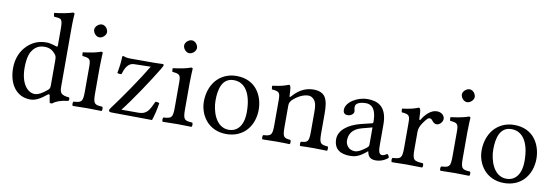

<svg xmlns="http://www.w3.org/2000/svg" viewBox="-54 -1074 4229 1461"><g transform="rotate(10 2061.0 -343.0)"><path d="M334 -50C339 -54 348 -56 349 -49C352 -25 360 10 360 10C368 13 373 12 379 10C401 -8 436 -23 497 -30C503 -36 503 -51 497 -57C433 -62 424 -81 424 -130V-583C424 -648 428 -688 428 -688C428 -695 424 -698 415 -698C390 -688 315 -674 275 -671C273 -663 275 -647 281 -641C284 -641 287 -641 290 -641C334 -638 345 -638 345 -559V-431C345 -424 343 -422 336 -422C332 -422 291 -439 258 -439C192 -439 148 -417 108 -379C65 -336 39 -277 39 -203C39 -80 101 10 209 10C248 10 285 -10 334 -50ZM345 -124C345 -105 343 -97 329 -85C292 -53 260 -37 235 -37C181 -37 125 -96 125 -221C125 -293 139 -333 154 -354C185 -401 227 -404 247 -404C283 -404 308 -391 328 -368C342 -352 345 -345 345 -314Z M687 -122V-321C687 -371 691 -435 691 -435C691 -439 686 -442 678 -442C650 -431 610 -422 541 -413C539 -407 541 -391 543 -385C598 -380 608 -374 608 -317V-122C608 -39 597 -36 536 -31C530 -25 530 -4 536 2C569 1 608 0 648 0C688 0 726 1 759 2C765 -4 765 -25 759 -31C698 -35 687 -39 687 -122ZM596 -599C596 -573 620 -547 644 -547C672 -547 696 -574 696 -595C696 -619 675 -647 648 -647C624 -647 596 -623 596 -599Z M848 -439C846 -439 842 -435 842 -433C841 -388 836 -353 827 -304C836 -300 848 -298 860 -301C880 -374 911 -391 941 -392L1069 -395C1001 -281 901 -137 823 -32C814 -20 814 -17 814 -12C814 -5 822 0 837 0L1149 3C1161 -31 1174 -83 1181 -133C1175 -137 1163 -139 1151 -139L1137 -110C1112 -57 1091 -35 1039 -34H906C980 -128 1084 -285 1146 -387C1161 -412 1164 -420 1164 -424C1164 -428 1159 -431 1152 -431C1147 -431 1119 -429 1090 -429H907C875 -429 863 -434 848 -439Z M1382 -122V-321C1382 -371 1386 -435 1386 -435C1386 -439 1381 -442 1373 -442C1345 -431 1305 -422 1236 -413C1234 -407 1236 -391 1238 -385C1293 -380 1303 -374 1303 -317V-122C1303 -39 1292 -36 1231 -31C1225 -25 1225 -4 1231 2C1264 1 1303 0 1343 0C1383 0 1421 1 1454 2C1460 -4 1460 -25 1454 -31C1393 -35 1382 -39 1382 -122ZM1291 -599C1291 -573 1315 -547 1339 -547C1367 -547 1391 -574 1391 -595C1391 -619 1370 -647 1343 -647C1319 -647 1291 -623 1291 -599Z M1513 -205C1513 -103 1581 10 1723 10C1787 10 1836 -13 1870 -46C1915 -90 1935 -153 1935 -214C1935 -318 1878 -439 1725 -439C1659 -439 1605 -412 1568 -369C1532 -326 1513 -268 1513 -205ZM1710 -404C1796 -404 1849 -326 1849 -182C1849 -56 1784 -25 1737 -25C1633 -25 1599 -151 1599 -228C1599 -315 1620 -404 1710 -404Z M2160 -358C2154 -351 2148 -349 2148 -358C2147 -385 2145 -424 2140 -434C2138 -439 2136 -442 2128 -442C2100 -431 2074 -422 2005 -413C2003 -407 2005 -391 2007 -385C2061 -380 2072 -375 2072 -317V-122C2072 -40 2062 -36 2002 -31C1996 -25 1996 -4 2002 2C2032 1 2072 0 2112 0C2152 0 2182 1 2212 2C2218 -4 2218 -25 2212 -31C2161 -36 2151 -40 2151 -122V-286C2151 -307 2160 -319 2168 -328C2206 -365 2251 -387 2290 -387C2310 -387 2331 -374 2343 -351C2353 -331 2355 -304 2355 -274V-122C2355 -40 2345 -36 2293 -31C2288 -25 2288 -4 2293 2C2323 1 2355 0 2395 0C2435 0 2471 1 2501 2C2506 -4 2506 -25 2501 -31C2445 -36 2434 -40 2434 -122V-271C2434 -326 2430 -374 2407 -405C2390 -427 2359 -439 2324 -439C2275 -439 2219 -426 2160 -358Z M2811 -48C2817 -17 2828 10 2878 10C2916 10 2952 -7 2973 -27C2971 -39 2967 -48 2956 -54C2949 -48 2932 -38 2919 -38C2890 -38 2889 -77 2889 -123V-270C2889 -412 2811 -439 2738 -439C2656 -439 2573 -385 2573 -328C2573 -304 2585 -292 2608 -292C2637 -292 2655 -313 2655 -326C2655 -333 2654 -340 2652 -344C2651 -347 2650 -353 2650 -364C2650 -395 2692 -406 2730 -406C2764 -406 2811 -389 2811 -276C2811 -269 2808 -265 2805 -264L2719 -243C2623 -219 2554 -166 2554 -98C2554 -16 2610 10 2680 10C2715 10 2745 2 2789 -32L2809 -48ZM2811 -233V-101C2811 -88 2805 -81 2797 -75C2771 -54 2737 -31 2709 -31C2659 -31 2637 -71 2637 -102C2637 -147 2658 -193 2732 -212Z M3151 -358C3149 -398 3148 -424 3143 -434C3141 -439 3139 -442 3131 -442C3103 -431 3077 -422 3008 -413C3006 -407 3008 -391 3010 -385C3064 -380 3075 -375 3075 -317V-122C3075 -39 3063 -35 3001 -31C2995 -25 2995 -4 3001 2C3036 1 3075 0 3115 0C3155 0 3201 1 3236 2C3242 -4 3242 -25 3236 -31C3166 -36 3154 -39 3154 -122V-261C3154 -287 3166 -310 3178 -328C3189 -344 3212 -377 3224 -377C3233 -377 3242 -375 3250 -364C3257 -354 3269 -341 3286 -341C3310 -341 3333 -366 3333 -391C3333 -410 3315 -439 3273 -439C3226 -439 3185 -395 3162 -356C3156 -345 3151 -353 3151 -358Z M3528 -122V-321C3528 -371 3532 -435 3532 -435C3532 -439 3527 -442 3519 -442C3491 -431 3451 -422 3382 -413C3380 -407 3382 -391 3384 -385C3439 -380 3449 -374 3449 -317V-122C3449 -39 3438 -36 3377 -31C3371 -25 3371 -4 3377 2C3410 1 3449 0 3489 0C3529 0 3567 1 3600 2C3606 -4 3606 -25 3600 -31C3539 -35 3528 -39 3528 -122ZM3437 -599C3437 -573 3461 -547 3485 -547C3513 -547 3537 -574 3537 -595C3537 -619 3516 -647 3489 -647C3465 -647 3437 -623 3437 -599Z M3659 -205C3659 -103 3727 10 3869 10C3933 10 3982 -13 4016 -46C4061 -90 4081 -153 4081 -214C4081 -318 4024 -439 3871 -439C3805 -439 3751 -412 3714 -369C3678 -326 3659 -268 3659 -205ZM3856 -404C3942 -404 3995 -326 3995 -182C3995 -56 3930 -25 3883 -25C3779 -25 3745 -151 3745 -228C3745 -315 3766 -404 3856 -404Z"/></g></svg>

Font: Libertinus Serif
Style: Regular
Weight: 400
Designer: Philipp H. Poll, Khaled Hosny
Foundry: Caleb Maclennan
Version: Version 7.050;RELEASE